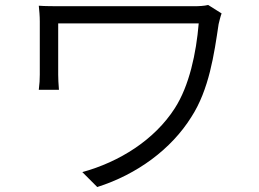

<svg xmlns="http://www.w3.org/2000/svg" viewBox="-20 -721 1040 772"><path d="M871 -667 817 -701C801 -697 779 -696 760 -696C706 -696 272 -696 240 -696C197 -696 162 -696 136 -698C138 -678 140 -657 140 -635C140 -593 140 -451 140 -421C140 -403 139 -383 136 -360H217C215 -383 214 -406 214 -421C214 -451 214 -599 214 -627C286 -627 724 -627 779 -627C769 -507 741 -376 683 -286C601 -158 460 -70 311 -29L371 31C532 -20 669 -122 749 -250C821 -361 841 -503 859 -624C861 -633 867 -657 871 -667Z"/></svg>

Font: ChiuKong Gothic MN Normal
Style: Regular
Weight: 350
Designer: Ryoko NISHIZUKA 西塚涼子 (kana, bopomofo & ideographs); Paul D. Hunt (Latin, Greek & Cyrillic); Sandoll Communications 산돌커뮤니
Foundry: Adobe
Version: Version 1.300